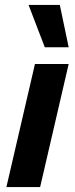

<svg xmlns="http://www.w3.org/2000/svg" viewBox="-20 -760 306 780"><path d="M259 -500 143 0H6L122 -500ZM223 -740 259 -568H162L96 -740Z"/></svg>

Font: Prodigy Sans SemiBold
Style: Italic
Weight: 600
Italic angle: -13°
Designer: Wei Huang
Foundry: Wei Huang
Version: Version 1.003; ttfautohint (v1.8.3)